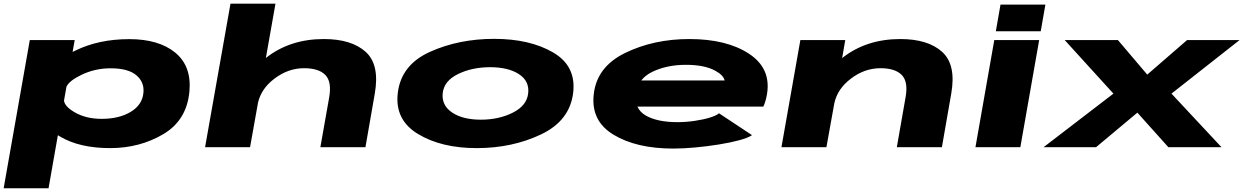

<svg xmlns="http://www.w3.org/2000/svg" viewBox="-40 -805 6799 1050"><path d="M-20 224.5 123 -586H368.5L357 -521Q364 -524.5 371.5 -528Q499.5 -591 667 -591Q828 -591 918 -517.5Q1008 -444 996 -306Q982 -147.5 852.8 -71.2Q723.5 5 562.5 5Q395 5 289 -58Q282.5 -61.5 276.5 -65.5L225.5 224.5ZM310 -254.5Q314 -223 366.5 -192Q429 -155 516 -155Q611.5 -155 675.2 -193.5Q739 -232 744.5 -299.5Q749.5 -357 704.8 -394.2Q660 -431.5 564.5 -431.5Q477.5 -431.5 402 -394Q338 -362.5 323.5 -331Z M1081.5 0 1220.5 -785H1466.5L1414 -488Q1545 -591.5 1731 -591.5Q1882.5 -591.5 1960 -521.2Q2037.5 -451 2009.5 -292.5L1958.5 0H1712L1760.5 -274Q1775 -358.5 1739 -395.2Q1703 -432 1622.5 -432Q1535 -432 1459 -373.5Q1388.5 -319.5 1371 -243.5L1327.5 0Z M2567 5Q2373.5 5 2245.5 -72.5Q2117.5 -150 2135.5 -297.5Q2154 -450.5 2311.5 -521.5Q2469 -592.5 2662.5 -592.5Q2856.5 -592.5 2984.2 -518.5Q3112 -444.5 3094.5 -297.5Q3076 -144.5 2918.5 -69.8Q2761 5 2567 5ZM2590 -150.5Q2688.5 -150.5 2765 -189.2Q2841.5 -228 2848.5 -295Q2856 -362 2797.5 -399.8Q2739 -437.5 2640.5 -437.5Q2541.5 -437.5 2464.8 -400Q2388 -362.5 2381 -295Q2374.5 -228.5 2432.8 -189.5Q2491 -150.5 2590 -150.5Z M3642 7.5Q3441 7.5 3315.8 -68Q3190.5 -143.5 3207 -289Q3223.5 -440 3379.5 -515.8Q3535.5 -591.5 3730 -591.5Q3933 -591.5 4055.5 -511.5Q4178 -431.5 4154.5 -290Q4147 -247.5 4134.5 -222H3446Q3459.5 -191.5 3492 -173Q3555 -137 3664 -137Q3712 -137 3759.2 -144Q3806.5 -151 3842.2 -162Q3878 -173 3892 -185.5L4072.5 -66Q4052 -51.5 4003.2 -38.2Q3954.5 -25 3891 -14.8Q3827.5 -4.5 3761.8 1.5Q3696 7.5 3642 7.5ZM3467 -365H3923Q3915.5 -394.5 3872 -418Q3814 -450.5 3710.5 -450.5Q3606 -450.5 3526 -411.5Q3488.5 -393 3467 -365Z M4233.5 0 4337 -586H4582.5L4565.5 -487.5Q4697 -591.5 4883.5 -591.5Q5035 -591.5 5112.5 -521.2Q5190 -451 5162 -292.5L5111 0H4864.5L4912.5 -274Q4927.5 -358.5 4891.2 -395.2Q4855 -432 4775 -432Q4687 -432 4611.5 -373.5Q4540.5 -319 4523 -242L4479.5 0Z M5294.5 0 5397.5 -586H5643L5540 0ZM5431.5 -780H5677L5651.5 -634H5406Z M5667 0 6049 -293 5782.5 -586H6073.5L6234 -397L6452 -586H6739L6366.5 -293L6640 0H6349.5L6180 -189L5954 0Z"/></svg>

Font: Anybody UltraExpanded ExtraBold
Style: Italic
Weight: 800
Width: 9
Italic angle: -10°
Designer: Tyler Finck
Foundry: Etcetera Type Company
Version: Version 1.010; ttfautohint (v1.8.3) -l 8 -r 50 -G 200 -x 14 